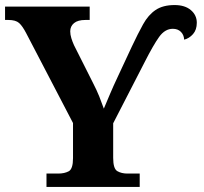

<svg xmlns="http://www.w3.org/2000/svg" viewBox="-20 -740 809 760"><path d="M164 0V-53H211Q235 -53 252 -62Q269 -71 269 -114V-253L84 -608Q69 -637 55.5 -649Q42 -661 13 -661H0V-714H335V-661H318Q288 -661 273 -648.5Q258 -636 258 -616Q258 -603 262.5 -588.5Q267 -574 273 -561L347 -414Q363 -383 373 -358Q383 -333 391 -310Q402 -336 415.5 -368Q429 -400 447 -438L502 -556Q526 -607 546.5 -644Q567 -681 596 -700.5Q625 -720 671 -720Q712 -720 735.5 -700Q759 -680 759 -650Q759 -622 744 -605Q729 -588 709 -583Q708 -602 696 -614Q684 -626 664 -626Q633 -626 610 -594Q587 -562 552 -493L428 -252V-115Q428 -72 444.5 -62.5Q461 -53 484 -53H533V0Z"/></svg>

Font: NotoSerif-Bold
Style: Regular
Weight: 700
Designer: Monotype Design Team
Foundry: Monotype Imaging Inc.
Version: Version 2.007; ttfautohint (v1.8) -l 8 -r 50 -G 200 -x 14 -D